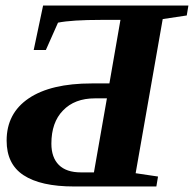

<svg xmlns="http://www.w3.org/2000/svg" viewBox="-20 -675 702 695"><path d="M546 0H248Q127 0 65 -41Q4 -81 4 -166Q4 -265 84 -319Q164 -373 312 -373H376L416 -603H346Q240 -603 190 -593L146 -494H102L136 -655H662L656 -619L569 -606L471 -48L552 -36ZM320 -51 367 -319H324Q250 -319 208 -275Q166 -232 166 -155Q166 -105 193 -78Q220 -51 273 -51Z"/></svg>

Font: Libra Serif Modern
Style: Bold Italic
Weight: 700
Italic angle: -12°
Designer: Stefan Peev, Context Ltd
Foundry: Stefan Peev, Context Ltd
Version: Version 1.000